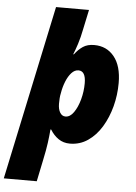

<svg xmlns="http://www.w3.org/2000/svg" viewBox="-104 -808 775 1096"><g transform="rotate(5 283.5 -260.0)"><path d="M-40 240.2 171.9 -759.8H360.8L336.9 -647Q328.1 -601.1 315.2 -561Q302.2 -521 293 -500H296.9Q318.4 -528.8 344 -545.9Q369.6 -563 408.2 -563Q480 -563 522.9 -509.8Q565.9 -456.5 565.9 -358.9Q565.9 -290 548.6 -224.4Q531.2 -158.7 499 -105.7Q466.8 -52.7 420.9 -21.5Q375 9.8 317.9 9.8Q280.8 9.8 252.7 -9.5Q224.6 -28.8 205.1 -61H201.2Q197.8 -22 192.6 16.8Q187.5 55.7 173.8 120.1L148.9 240.2ZM279.8 -142.1Q306.2 -142.1 327.1 -172.1Q348.1 -202.1 360.6 -247.8Q373 -293.5 373 -340.8Q373 -411.1 331.1 -411.1Q309.6 -411.1 291.5 -391.4Q273.4 -371.6 260.7 -340.1Q248 -308.6 242.2 -272.9Q238.8 -257.8 237.8 -242.4Q236.8 -227.1 236.8 -211.9Q236.8 -180.7 248.3 -161.4Q259.8 -142.1 279.8 -142.1Z"/></g></svg>

Font: Open Sans ExtraBold
Style: Italic
Weight: 800
Italic angle: -12°
Designer: Monotype Design Team
Foundry: Monotype Imaging Inc.
Version: Version 3.000; ttfautohint (v1.8.4)